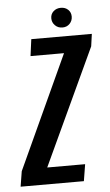

<svg xmlns="http://www.w3.org/2000/svg" viewBox="-76 -742 445 777"><g transform="rotate(-5 146.5 -353.5)"><path d="M-24 0 -14 -62 198 -523H62L71 -591H317L310 -541L90 -68H244L233 0ZM201 -627Q183 -627 171 -639Q159 -651 159 -668Q159 -685 171 -696Q183 -707 201 -707Q219 -707 230.5 -696Q242 -685 242 -668Q242 -651 230.5 -639Q219 -627 201 -627Z"/></g></svg>

Font: Alumni Sans Thin SemiBold
Style: Italic
Weight: 600
Italic angle: -8°
Version: Version 1.016